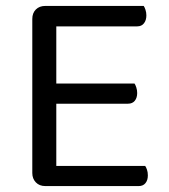

<svg xmlns="http://www.w3.org/2000/svg" viewBox="-20 -628 571 648"><path d="M89 -366H170V-8Q166 -7 155 -3.5Q144 0 133 0Q113 0 101 -12.5Q89 -25 89 -44ZM170 -248 89 -249V-564Q89 -584 101 -596Q113 -608 133 -608Q144 -608 155 -605Q166 -602 170 -600ZM133 -278V-346H434Q437 -342 440 -333Q443 -324 443 -314Q443 -298 435 -288Q427 -278 412 -278ZM133 0V-68H470Q473 -64 476 -55.5Q479 -47 479 -36Q479 -20 471 -10Q463 0 448 0ZM133 -539V-608H465Q468 -604 471 -595Q474 -586 474 -576Q474 -560 466 -549.5Q458 -539 443 -539Z"/></svg>

Font: Baloo Paaji 2
Style: Regular
Weight: 400
Designer: Shuchita Grover, Noopur Datye and Ek Type
Foundry: Ek Type
Version: Version 1.700